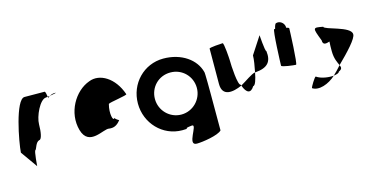

<svg xmlns="http://www.w3.org/2000/svg" viewBox="-73 -961 2869 1460"><g transform="rotate(-15 1362.0 -230.5)"><path d="M18 -145 111 -14C111 -6 119 -135 130 -135C140 -142 148 -194 178 -201C197 -201 207 -258 207 -318C207 -378 262 -501 312 -501C312 -501 317 -502 325 -503C323 -520 318 -546 312 -546C312 -546 207 -547 154 -547C83 -547 23 -225 18 -145ZM325 -503C326 -498 326 -494 326 -491C326 -494 332 -500 341 -505C335 -504 330 -504 325 -503ZM341 -505C371 -510 410 -517 383 -517C367 -517 352 -511 341 -505Z M493 -196C534 -52 673 -160 714 -148C746 -144 775 -152 804 -191C796 -193 771 -212 773 -217C759 -188 740 -257 760 -330C768 -340 917 -358 907 -368C860 -506 749 -570 661 -535C542 -493 452 -341 493 -196ZM773 -217C773 -217 773 -218 773 -218C773 -218 773 -217 773 -217ZM805 -192 804 -191C806 -191 806 -191 805 -190Z M974 -275C974 -119 1095 8 1248 8C1330 8 1234 2 1329 -8C1373 -8 1248 135 1329 135C1373 135 1500 116 1528 84V-208C1528 -208 1528 -380 1524 -377C1498 -478 1392 -556 1248 -556C1094 -556 974 -431 974 -275ZM1108 -275C1108 -366 1178 -440 1273 -440C1366 -440 1438 -366 1438 -275C1438 -184 1364 -109 1273 -109C1181 -109 1108 -184 1108 -275Z M1608 -260C1608 -158 1695 -171 1769 -204C1768 -206 1768 -209 1767 -211C1743 -211 1734 -366 1734 -416C1734 -424 1726 -552 1715 -552C1705 -552 1609 -546 1609 -538C1609 -538 1608 -340 1608 -260ZM1769 -204C1792 -139 1825 -127 1855 -176C1872 -176 1886 -221 1896 -274C1867 -270 1816 -230 1769 -204ZM1896 -274H1901C1996 -282 2032 -322 2021 -408C2010 -408 2002 -546 2002 -538L1914 -403C1914 -370 1905 -319 1896 -274Z M2100 -272C2100 -260 2199 -249 2212 -249C2224 -249 2234 -518 2234 -530C2234 -534 2225 -538 2212 -541C2213 -548 2212 -556 2208 -564C2198 -588 2170 -602 2147 -594C2141 -594 2134 -578 2129 -554H2122C2109 -554 2100 -284 2100 -272Z M2283 -46C2330 -14 2412 -43 2468 -95C2431 -91 2369 -98 2333 -124C2325 -124 2283 -56 2283 -46ZM2448 -378C2448 -340 2473 -344 2503 -354C2501 -333 2501 -306 2501 -279C2501 -218 2521 -184 2531 -161C2611 -239 2696 -329 2692 -362C2692 -424 2486 -450 2486 -475C2405 -490 2405 -490 2448 -378ZM2468 -95C2493 -98 2512 -105 2512 -114C2542 -128 2540 -140 2531 -161C2510 -137 2489 -114 2468 -95Z"/></g></svg>

Font: Ampere
Style: SCSuCnd
Weight: 400
Version: Version 1